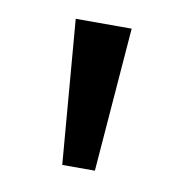

<svg xmlns="http://www.w3.org/2000/svg" viewBox="-45 -748 347 365"><g transform="rotate(10 128.0 -566.0)"><path d="M97 -427 74 -705H182L160 -427Z"/></g></svg>

Font: Nunito Sans 7pt SemiExpanded
Style: Regular
Weight: 400
Width: 6
Designer: Vernon Adams
Foundry: Vernon Adams
Version: Version 3.101;gftools[0.9.27]